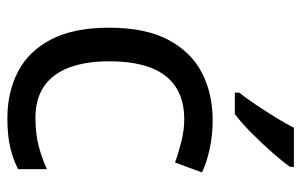

<svg xmlns="http://www.w3.org/2000/svg" viewBox="-168 -638 816 520"><g transform="rotate(90 240.0 -378.0)"><path d="M300 10Q229 10 173.5 -19Q118 -48 86.5 -109Q55 -170 55 -265Q55 -364 88 -426Q121 -488 177.5 -517Q234 -546 306 -546Q347 -546 385 -537.5Q423 -529 447 -517L420 -444Q396 -453 364 -461Q332 -469 304 -469Q146 -469 146 -266Q146 -169 184.5 -117.5Q223 -66 299 -66Q343 -66 376.5 -75Q410 -84 438 -97V-19Q411 -5 378.5 2.5Q346 10 300 10ZM432 -756Q420 -738 395 -709.5Q370 -681 341.5 -652.5Q313 -624 289 -606H231V-618Q246 -637 263.5 -663Q281 -689 298 -716.5Q315 -744 326 -766H432Z"/></g></svg>

Font: Noto Sans Khojki
Style: Regular
Weight: 400
Designer: Monotype Design Team
Foundry: Monotype Imaging Inc.
Version: Version 2.003; ttfautohint (v1.8.4.7-5d5b)